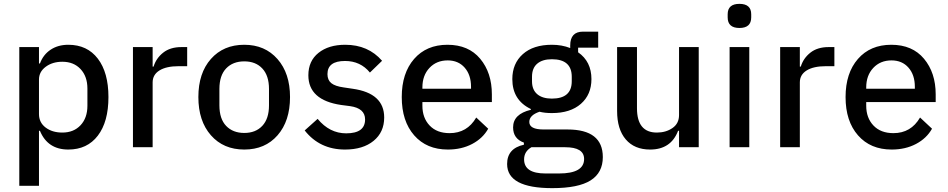

<svg xmlns="http://www.w3.org/2000/svg" viewBox="-20 -763 4912 995"><path d="M80 200V-519H182V-434H187Q204 -480 242.5 -505.5Q281 -531 334 -531Q432 -531 487 -459Q542 -387 542 -260Q542 -132 487 -60Q432 12 334 12Q227 12 187 -85H182V200ZM303 -76Q362 -76 397.5 -114Q433 -152 433 -215V-304Q433 -367 397.5 -405Q362 -443 303 -443Q252 -443 217 -417Q182 -391 182 -351V-172Q182 -128 216.5 -102Q251 -76 303 -76Z M669 0V-519H771V-418H776Q789 -461 825.5 -490Q862 -519 920 -519H950V-420H906Q842 -420 806.5 -398Q771 -376 771 -336V0Z M1246 -531Q1353 -531 1418 -457Q1483 -383 1483 -260Q1483 -136 1418.5 -62Q1354 12 1246 12Q1138 12 1073 -62Q1008 -136 1008 -260Q1008 -384 1073 -457.5Q1138 -531 1246 -531ZM1374 -217V-302Q1374 -371 1339.5 -408Q1305 -445 1246 -445Q1187 -445 1152 -408.5Q1117 -372 1117 -302V-217Q1117 -147 1152 -110.5Q1187 -74 1246 -74Q1305 -74 1339.5 -111Q1374 -148 1374 -217Z M1768 12Q1637 12 1559 -87L1626 -147Q1688 -72 1774 -72Q1872 -72 1872 -144Q1872 -202 1794 -213L1748 -219Q1578 -244 1578 -373Q1578 -447 1630.5 -489Q1683 -531 1769 -531Q1888 -531 1960 -448L1897 -387Q1848 -447 1768 -447Q1677 -447 1677 -379Q1677 -348 1697 -332Q1717 -316 1761 -310L1808 -303Q1971 -280 1971 -154Q1971 -78 1916 -33Q1861 12 1768 12Z M2301 12Q2191 12 2126.5 -61.5Q2062 -135 2062 -260Q2062 -384 2126 -457.5Q2190 -531 2299 -531Q2408 -531 2468.5 -458.5Q2529 -386 2529 -274V-234H2169V-215Q2169 -152 2206.5 -112.5Q2244 -73 2310 -73Q2401 -73 2448 -154L2510 -96Q2482 -46 2427 -17Q2372 12 2301 12ZM2169 -303H2421V-313Q2421 -375 2388 -412.5Q2355 -450 2300 -450Q2242 -450 2205.5 -411Q2169 -372 2169 -310Z M2842 212Q2608 212 2608 87Q2608 6 2695 -13V-24Q2639 -44 2639 -103Q2639 -172 2731 -194V-198Q2635 -244 2635 -353Q2635 -434 2689.5 -482.5Q2744 -531 2840 -531Q2892 -531 2935 -514V-527Q2935 -599 3001 -599H3080V-516H2976V-492Q3045 -444 3045 -353Q3045 -273 2990.5 -225Q2936 -177 2840 -177Q2803 -177 2776 -184Q2723 -166 2723 -131Q2723 -92 2797 -92H2921Q3104 -92 3104 51Q3104 132 3040.5 172Q2977 212 2842 212ZM2840 -252Q2943 -252 2943 -342V-365Q2943 -456 2840 -456Q2791 -456 2764 -433Q2737 -410 2737 -365V-342Q2737 -298 2764 -275Q2791 -252 2840 -252ZM2807 136H2877Q3007 136 3007 61Q3007 0 2909 0H2734Q2696 22 2696 63Q2696 136 2807 136Z M3349 12Q3268 12 3223 -40.5Q3178 -93 3178 -188V-519H3281V-202Q3281 -76 3384 -76Q3431 -76 3465 -99.5Q3499 -123 3499 -167V-519H3601V0H3499V-85H3494Q3457 12 3349 12Z M3751 -673V-689Q3751 -743 3812 -743Q3873 -743 3873 -689V-673Q3873 -618 3812 -618Q3751 -618 3751 -673ZM3761 0V-519H3863V0Z M4023 0V-519H4125V-418H4130Q4143 -461 4179.5 -490Q4216 -519 4274 -519H4304V-420H4260Q4196 -420 4160.5 -398Q4125 -376 4125 -336V0Z M4601 12Q4491 12 4426.5 -61.5Q4362 -135 4362 -260Q4362 -384 4426 -457.5Q4490 -531 4599 -531Q4708 -531 4768.5 -458.5Q4829 -386 4829 -274V-234H4469V-215Q4469 -152 4506.5 -112.5Q4544 -73 4610 -73Q4701 -73 4748 -154L4810 -96Q4782 -46 4727 -17Q4672 12 4601 12ZM4469 -303H4721V-313Q4721 -375 4688 -412.5Q4655 -450 4600 -450Q4542 -450 4505.5 -411Q4469 -372 4469 -310Z"/></svg>

Font: Anuphan Medium
Style: Regular
Weight: 500
Designer: Mike Abbink, Paul van der Laan, Pieter van Rosmalen, Mint Tantisuwanna
Foundry: Bold Monday; Cadson Demak
Version: Version 3.002;hotconv 1.0.109;makeotfexe 2.5.65596